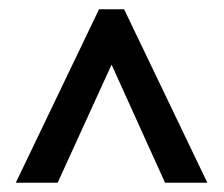

<svg xmlns="http://www.w3.org/2000/svg" viewBox="-20 -735 481 413"><path d="M14 -342H104L220 -596L335 -342H426L247 -715H193Z"/></svg>

Font: Noto Sans Sinhala UI ExtraCondensed Medium
Style: Regular
Weight: 500
Width: 2
Designer: Jelle Bosma - Monotype Design Team
Foundry: Monotype Imaging Inc.
Version: Version 2.006